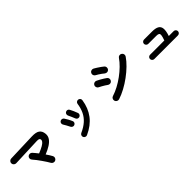

<svg xmlns="http://www.w3.org/2000/svg" viewBox="285 -2053 3429 3429"><g transform="rotate(-45 2000.0 -338.0)"><path d="M670 -39Q648 -27 623 -35Q598 -43 586 -65Q573 -89 549 -126Q525 -163 496.5 -204Q468 -245 439.5 -282Q411 -319 389 -343Q371 -362 371.5 -387Q372 -412 390 -430Q409 -447 435 -446Q461 -445 478 -426Q495 -407 515 -383Q535 -359 556 -332Q636 -364 680 -390Q724 -416 740.5 -438Q757 -460 756 -479Q755 -500 739 -510Q723 -520 682 -518L144 -497Q119 -496 100 -513.5Q81 -531 80 -556Q79 -582 96.5 -600.5Q114 -619 139 -620L675 -638Q784 -642 832 -607.5Q880 -573 887 -498Q893 -440 861.5 -393Q830 -346 769.5 -307.5Q709 -269 626 -236Q648 -204 666.5 -175Q685 -146 697 -123Q709 -100 701 -75.5Q693 -51 670 -39Z M1392 42Q1372 51 1350.5 43Q1329 35 1320 15Q1311 -6 1319 -27Q1327 -48 1347 -57Q1449 -103 1514.5 -161.5Q1580 -220 1617 -296.5Q1654 -373 1668 -472Q1671 -495 1689.5 -508Q1708 -521 1730 -518Q1752 -515 1765.5 -497Q1779 -479 1775 -456Q1749 -284 1655.5 -159.5Q1562 -35 1392 42ZM1524 -284Q1502 -277 1483 -286.5Q1464 -296 1456 -317Q1445 -346 1428.5 -383Q1412 -420 1401 -442Q1391 -462 1396 -483.5Q1401 -505 1420 -516Q1440 -528 1462 -522.5Q1484 -517 1494 -497Q1509 -469 1527.5 -428.5Q1546 -388 1558 -352Q1566 -331 1555.5 -311Q1545 -291 1524 -284ZM1360 -246Q1340 -237 1319.5 -245.5Q1299 -254 1289 -274Q1273 -307 1255.5 -338.5Q1238 -370 1224 -392Q1211 -411 1214.5 -433Q1218 -455 1236 -468Q1254 -481 1276.5 -477.5Q1299 -474 1312 -456Q1331 -429 1353 -388.5Q1375 -348 1388 -317Q1398 -297 1389.5 -276Q1381 -255 1360 -246Z M2251 -6Q2226 1 2203.5 -10.5Q2181 -22 2173 -47Q2166 -71 2177.5 -94Q2189 -117 2213 -124Q2290 -148 2370.5 -191Q2451 -234 2526.5 -289.5Q2602 -345 2665.5 -407Q2729 -469 2771 -531Q2785 -552 2810 -557Q2835 -562 2856 -547Q2878 -533 2882.5 -508Q2887 -483 2873 -462Q2827 -394 2756 -324.5Q2685 -255 2600 -192.5Q2515 -130 2425 -81.5Q2335 -33 2251 -6ZM2394 -514Q2380 -527 2354.5 -545Q2329 -563 2302 -580.5Q2275 -598 2255 -608Q2233 -620 2226 -645Q2219 -670 2232 -692Q2245 -715 2270 -721Q2295 -727 2317 -715Q2339 -703 2370.5 -682.5Q2402 -662 2432 -641Q2462 -620 2479 -605Q2498 -588 2498.5 -562Q2499 -536 2482 -517Q2464 -498 2439 -498Q2414 -498 2394 -514ZM2288 -330Q2274 -341 2247.5 -357.5Q2221 -374 2192.5 -390Q2164 -406 2144 -415Q2121 -426 2113 -451Q2105 -476 2116 -498Q2128 -521 2152.5 -528.5Q2177 -536 2199 -525Q2223 -514 2255.5 -496Q2288 -478 2319 -458.5Q2350 -439 2368 -425Q2388 -409 2390 -383.5Q2392 -358 2375 -338Q2359 -318 2333.5 -316Q2308 -314 2288 -330Z M3203 -69Q3181 -69 3165 -85Q3149 -101 3149 -123Q3149 -146 3165 -161.5Q3181 -177 3203 -177H3564Q3589 -246 3592.5 -280Q3596 -314 3579 -325.5Q3562 -337 3523 -337H3319Q3297 -337 3280.5 -353Q3264 -369 3264 -391Q3264 -414 3280.5 -429.5Q3297 -445 3319 -445H3523Q3609 -445 3654 -419Q3699 -393 3704.5 -334.5Q3710 -276 3677 -177H3799Q3822 -177 3838 -161.5Q3854 -146 3854 -123Q3854 -101 3838 -85Q3822 -69 3799 -69Z"/></g></svg>

Font: Zen Maru Gothic
Style: Bold
Weight: 700
Designer: Yoshimichi Ohira
Foundry: Positype
Version: Version 1.001